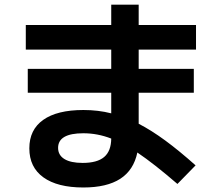

<svg xmlns="http://www.w3.org/2000/svg" viewBox="-20 -790 978 847"><path d="M109.4 -135.7Q109.4 -217.8 170.7 -261.2Q231.9 -304.7 347.7 -304.7Q413.6 -304.7 470.7 -290V-380.9H102.5V-486.3H470.7V-571.3H93.8V-679.7H470.7V-769.5H591.8V-679.7H844.7V-571.3H591.8V-486.3H835V-380.9H591.8V-244.1Q647.5 -215.3 709 -170.2Q770.5 -125 842.8 -60.5L762.7 21.5Q659.7 -67.4 585.9 -117.2Q569.8 -39.6 510.5 -1.2Q451.2 37.1 347.7 37.1Q233.4 37.1 171.4 -7.6Q109.4 -52.2 109.4 -135.7ZM344.7 -71.3Q408.7 -71.3 439.5 -97.4Q470.2 -123.5 470.7 -178.7Q410.6 -202.1 347.7 -202.1Q236.3 -202.1 236.3 -137.7Q236.3 -105.5 264.2 -88.4Q292 -71.3 344.7 -71.3Z"/></svg>

Font: Pretendard
Style: Bold
Weight: 700
Designer: Base glyphs from Inter by Rasmus Andersson; Hangeul glyphs from Noto Sans CJK(Source Han Sans) by Jang Soo-young and Kan
Foundry: Kil Hyung-jin
Version: Version 1.309